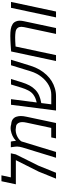

<svg xmlns="http://www.w3.org/2000/svg" viewBox="922 -1726 804 2689"><g transform="rotate(-90 1324.5 -382.0)"><path d="M166.5 0 264.6 -242.2 425.3 -562.5H87.4L130.4 -764.2H212.9L184.6 -632.8H521.5L506.3 -563L347.7 -244.6L249 0Z M459 0 603 -469.2Q608.9 -488.3 612.5 -509.5Q616.2 -530.8 616.2 -545.4Q616.2 -556.2 614 -575Q611.8 -593.8 609.4 -610.6Q606.9 -627.4 606 -632.8H685.5Q692.4 -605.5 693.4 -585Q694.3 -573.7 694.3 -564.9H700.7Q756.8 -618.2 845.2 -633.8Q889.6 -640.1 927.2 -627.9Q974.1 -624.5 999.3 -604.5Q1024.4 -584.5 1033.9 -554.7Q1043.5 -524.9 1043.5 -493.7Q1043.5 -458 1033.7 -414.6L945.8 0H730.5L744.1 -66.9H877L951.2 -414.6Q958.5 -447.3 958.5 -473.1Q958.5 -493.7 951.4 -514.2Q944.3 -534.7 927.5 -548.1Q910.6 -561.5 880.4 -562Q847.7 -568.4 816.7 -562.3Q785.6 -556.2 764.2 -545.9Q716.3 -522.9 696.3 -495.1L688 -483.9L540.5 0Z M1120.6 0 1201.2 -630.4H1279.8L1233.4 -270.5Q1271.5 -279.8 1295.7 -290.3Q1319.8 -300.8 1342.8 -317.4Q1378.4 -343.8 1401.4 -387.7Q1424.3 -431.6 1439.9 -482.4L1485.4 -630.4H1562L1517.1 -482.9Q1496.1 -416 1471.2 -370.1Q1446.3 -324.2 1411.1 -290Q1375.5 -255.4 1330.3 -236.1Q1285.2 -216.8 1225.1 -206.5L1207.5 -66.4H1343.8Q1409.2 -66.4 1473.4 -101.3Q1537.6 -136.2 1587.4 -198.2Q1643.1 -265.6 1670.4 -356.4L1754.9 -630.4H1832L1747.1 -355.5Q1706.1 -223.1 1618.2 -130.9Q1537.1 -46.9 1433.1 -16.6Q1380.4 0 1324.2 0Z M1814 0 1947.8 -628.4Q1957.5 -629.4 1982.7 -631.3Q2007.8 -633.3 2040.5 -635.3Q2073.2 -637.2 2106.7 -638.7Q2140.1 -640.1 2166 -640.1Q2219.7 -640.1 2259.3 -634Q2298.8 -627.9 2331.1 -607.4Q2356.9 -591.3 2369.6 -558.1Q2378.9 -537.1 2378.9 -509.3Q2378.9 -481 2371.1 -447.8L2275.9 0H2193.4L2288.6 -447.8Q2293 -467.8 2293 -485.8Q2293 -516.1 2277.8 -536.6Q2259.8 -561 2221.2 -566.7Q2182.6 -572.3 2143.1 -572.3Q2096.2 -572.3 2017.1 -566.4L1896.5 0Z M2424.8 0 2559.1 -630.4H2641.6L2507.3 0Z"/></g></svg>

Font: Open Sans
Style: Italic
Weight: 400
Italic angle: -12°
Designer: Monotype Design Team
Foundry: Monotype Imaging Inc.
Version: Version 3.000; ttfautohint (v1.8.4)